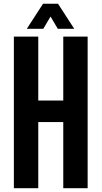

<svg xmlns="http://www.w3.org/2000/svg" viewBox="-20 -993 536 1013"><path d="M53.2 0V-800H181.9V-462.5H313.8V-800H442.4V0H313.8V-348.8H181.9V0ZM121.3 -840.9 207.1 -973.3H286.1L371.8 -840.9H285L246.7 -905.7L208.3 -840.9Z"/></svg>

Font: Big Shoulders Text SC Thin
Style: Regular
Weight: 100
Designer: Patric King
Foundry: XO Type Co
Version: Version 2.002